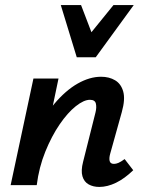

<svg xmlns="http://www.w3.org/2000/svg" viewBox="-20 -731 571 758"><path d="M372 7Q348 7 330 -3Q312 -13 305.5 -35Q299 -57 308 -92L357 -287Q362 -307 358.5 -322Q355 -337 335 -337Q311 -337 279 -311.5Q247 -286 215.5 -240Q184 -194 159 -132.5Q134 -71 125 0H51Q75 -107 112 -187Q149 -267 194 -320.5Q239 -374 286.5 -401Q334 -428 379 -428Q411 -428 434.5 -414Q458 -400 466.5 -369.5Q475 -339 461 -289L415 -124Q410 -106 413 -95Q416 -84 430 -84Q438 -84 447.5 -88Q457 -92 472 -103L506 -59Q472 -26 438 -9.5Q404 7 372 7ZM22 0 112 -421H211L123 0ZM283 -505 316 -573 428 -711H508L358 -505ZM283 -505 220 -711H300L352 -575L358 -505Z"/></svg>

Font: Ysabeau Infant
Style: Bold Italic
Weight: 700
Italic angle: -12°
Designer: Christian Thalmann (Catharsis Fonts)
Version: Version 2.001;gftools[0.9.30]; featfreeze: ss01,ss02,lnum